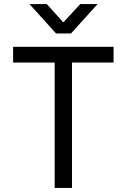

<svg xmlns="http://www.w3.org/2000/svg" viewBox="-20 -932 629 952"><path d="M126 -912 258 -766H332L464 -912H378L296 -823H292L212 -912ZM543 -700H45V-622H251V0H337V-622H543Z"/></svg>

Font: Be Vietnam
Style: Regular
Weight: 400
Designer: Gabriel Lam
Foundry: TypeRant
Version: Version 4.000